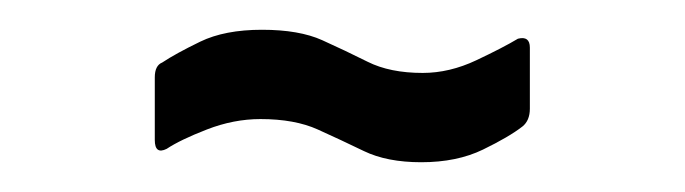

<svg xmlns="http://www.w3.org/2000/svg" viewBox="-20 -365 460 129"><path d="M263 -256Q240 -256 224.5 -263.5Q209 -271 193.5 -278Q178 -285 155 -285Q137 -285 119 -278Q101 -271 92 -265Q84 -261 84 -271V-313Q84 -321 89 -323Q98 -329 114.5 -337Q131 -345 156 -345Q181 -345 196.5 -338Q212 -331 227 -323.5Q242 -316 264 -316Q282 -316 300 -324.5Q318 -333 328 -339Q336 -341 336 -333V-292Q336 -284 331 -280Q322 -273 304.5 -264.5Q287 -256 263 -256Z"/></svg>

Font: Sofia Sans Extra Condensed
Style: Regular
Weight: 400
Designer: Botio Nikoltchev, Ani Petrova
Foundry: lettersoup
Version: Version 4.101